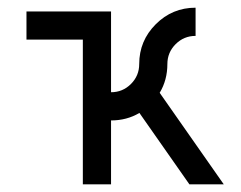

<svg xmlns="http://www.w3.org/2000/svg" viewBox="-20 -479 626 499"><path d="M561.5 0H472.2L342.3 -185.5Q309.6 -166 268.6 -166V0H195.3V-376H48.8V-449.2H268.6V-239.3Q298.8 -239.3 320.3 -260.7Q341.8 -282.2 341.8 -312.5Q341.8 -373 384.8 -416Q427.7 -459 488.3 -459V-385.7Q458 -385.7 436.5 -364.3Q415 -342.8 415 -312.5Q415 -271 395 -237.8Z"/></svg>

Font: Catrinity
Style: Regular
Weight: 400
Designer: Alexander Lange
Foundry: High-Logic / Made with FontCreator
Version: Version 2.090;May 20, 2024;FontCreator 15.0.0.2974 64-bit